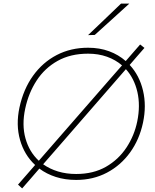

<svg xmlns="http://www.w3.org/2000/svg" viewBox="-20 -990 859 1066"><path d="M103 56 80 35Q105 6.5 128.5 -20.5Q152 -47.5 175 -74Q115 -129.5 91.2 -213.2Q67.5 -297 88 -393Q110 -495 163.5 -569.5Q217 -644 295 -684.5Q373 -725 469 -725Q533 -725 585.8 -705.5Q638.5 -686 678 -651Q698 -674 717.8 -696.8Q737.5 -719.5 758 -743L782 -724Q760.5 -699.5 740.2 -676.2Q720 -653 700 -629.5Q754 -571.5 774 -487.2Q794 -403 774 -309Q754 -215 702 -143.2Q650 -71.5 573.5 -31.2Q497 9 403 9Q341.5 9 290 -7.5Q238.5 -24 198.5 -54Q175 -26.5 151.2 0.8Q127.5 28 103 56ZM120 -387Q100.5 -296.5 121.5 -221.5Q142.5 -146.5 195.5 -97.5Q222 -128 249.5 -159.5Q277 -191 306.5 -225L528.5 -479.5Q563.5 -519.5 595.2 -556Q627 -592.5 657.5 -627Q621.5 -658 574 -675Q526.5 -692 469 -692Q371.5 -692 300 -652Q228.5 -612 183.5 -543Q138.5 -474 120 -387ZM403 -24Q498.5 -24 568.5 -64.2Q638.5 -104.5 682.2 -171Q726 -237.5 742 -316Q760 -404 742.8 -479.2Q725.5 -554.5 679 -606Q649.5 -572 619 -537Q588.5 -502 555.5 -464L329 -203.5Q300 -170.5 273 -139.2Q246 -108 219.5 -78Q256 -52 302.2 -38Q348.5 -24 403 -24ZM469 -795Q516.5 -840 561.2 -883Q606 -926 652 -970H698Q649.5 -926 602 -882.8Q554.5 -839.5 506 -796Z"/></svg>

Font: Commissioner Thin
Style: Italic
Weight: 100
Italic angle: -12°
Designer: Kostas Bartsokas
Foundry: Kostas Bartsokas
Version: Version 1.000; ttfautohint (v1.8.3)